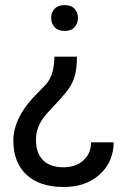

<svg xmlns="http://www.w3.org/2000/svg" viewBox="-20 -558 513 766"><path d="M287.1 -332Q286.6 -280.3 276.6 -249.3Q266.6 -218.3 243.2 -189.5Q219.7 -160.6 174.8 -113.5Q129.9 -66.4 124.5 -18.1L123.5 0Q123.5 53.2 151.9 81.3Q180.2 109.4 233.4 109.4Q282.2 109.4 312.7 81.8Q343.3 54.2 343.3 9.8H433.6Q432.6 88.4 377.7 138.2Q322.8 188 233.4 188Q137.7 188 85.4 138.9Q33.2 89.8 33.2 2.4Q33.2 -82 111.3 -167.5L164.6 -222.7Q196.8 -260.7 196.8 -332ZM291 -486.8Q291 -464.8 277.6 -449.7Q264.2 -434.6 237.8 -434.6Q211.4 -434.6 197.8 -449.7Q184.1 -464.8 184.1 -486.8Q184.1 -508.3 197.8 -522.9Q211.4 -537.6 237.8 -537.6Q264.2 -537.6 277.6 -522.9Q291 -508.3 291 -486.8Z"/></svg>

Font: Noboto
Style: Regular
Weight: 400
Designer: Google
Version: Version 2.001101; 2014